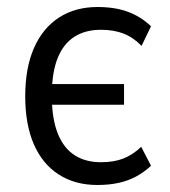

<svg xmlns="http://www.w3.org/2000/svg" viewBox="-20 -519 485 548"><path d="M258 9Q194 9 147.5 -21Q101 -51 76.5 -107.5Q52 -164 52 -244Q52 -325 77 -382Q102 -439 148.5 -469Q195 -499 258 -499Q309 -499 346 -485Q383 -471 411 -444L384 -388Q361 -412 333 -423Q305 -434 268 -434Q224 -434 193 -414.5Q162 -395 145.5 -355.5Q129 -316 128 -255L121 -279H334V-220H121L128 -237Q129 -177 145.5 -136.5Q162 -96 193 -76Q224 -56 268 -56Q305 -56 332 -66.5Q359 -77 383 -100L411 -46Q392 -28 369 -15.5Q346 -3 318.5 3Q291 9 258 9Z"/></svg>

Font: Nunito Sans 10pt Condensed
Style: Regular
Weight: 400
Width: 3
Designer: Vernon Adams
Foundry: Vernon Adams
Version: Version 3.101;gftools[0.9.27]